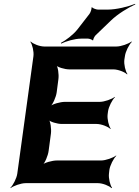

<svg xmlns="http://www.w3.org/2000/svg" viewBox="-20 -953 724 999"><path d="M540 -358 542 -373C545 -397 564 -434 578 -447L577 -449C562 -437 523 -423 499 -423H318C294 -423 253 -412 239 -399L240 -397C255 -409 272 -449 275 -473L284 -542C287 -566 282 -606 271 -618L268 -616C278 -603 317 -592 341 -592H570C594 -592 630 -578 641 -566L643 -568C633 -581 624 -618 627 -642L630 -661C633 -685 652 -722 666 -735L664 -737C649 -725 610 -711 586 -711H210C186 -711 151 -725 140 -737L138 -735C148 -722 157 -685 154 -661L70 -50C67 -26 48 11 34 24L35 26C50 14 89 0 113 0H490C514 0 549 14 560 26L563 24C553 11 544 -26 547 -50L549 -68C552 -92 571 -129 585 -142L584 -144C569 -132 530 -118 506 -118H276C252 -118 211 -107 197 -94L199 -92C214 -104 230 -144 233 -168L245 -258C248 -282 243 -322 232 -334L229 -332C239 -319 278 -308 302 -308H483C507 -308 543 -294 554 -282L556 -284C546 -297 537 -334 540 -358ZM445 -880 383 -800C361 -772 321 -742 297 -730L298 -726C322 -738 369 -752 403 -752H438C444 -752 460 -747 461 -743L465 -744C464 -749 472 -764 477 -769L557 -846C593 -881 650 -915 684 -930L683 -933C649 -919 586 -903 540 -903H490C482 -903 462 -910 459 -915L456 -914C458 -908 451 -887 445 -880Z"/></svg>

Font: Asimov
Style: EdgeIt
Weight: 500
Designer: Google
Version: Version 2.000980: 2014